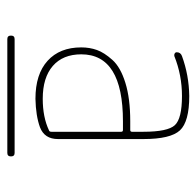

<svg xmlns="http://www.w3.org/2000/svg" viewBox="-26 -750 552 540"><g transform="rotate(90 250.0 -480.0)"><path d="M350.6 -348.6V-544.9Q350.6 -549.8 345.7 -549.8H321.3Q132.8 -549.8 132.8 -432.6Q132.8 -380.9 165.5 -352.5Q198.2 -324.2 257.8 -324.2Q309.6 -324.2 346.7 -341.8Q350.6 -342.8 350.6 -348.6ZM345.7 -570.3Q350.6 -570.3 350.6 -575.2V-607.4Q350.6 -675.8 332 -695.8Q313.5 -715.8 250 -715.8Q191.4 -715.8 137.7 -694.3Q133.8 -693.4 130.4 -695.3Q127 -697.3 127 -701.2Q127 -711.9 137.7 -715.8Q191.4 -735.4 250 -736.3Q322.3 -736.3 346.7 -710Q371.1 -683.6 371.1 -607.4V-367.2Q371.1 -329.1 337.9 -316.4Q305.7 -304.7 257.8 -303.7Q188.5 -303.7 150.9 -337.9Q113.3 -372.1 113.3 -432.6Q113.3 -456.1 120.6 -476.6Q127.9 -497.1 148.4 -520Q168.9 -543 212.9 -556.6Q256.8 -570.3 321.3 -570.3ZM89.8 -224.6Q80.1 -224.6 80.1 -234.9Q80.1 -245.1 89.8 -245.1H410.2Q419.9 -245.1 419.9 -234.9Q419.9 -224.6 410.2 -224.6Z"/></g></svg>

Font: Rounded Mgen+ 1mn thin
Style: Regular
Weight: 100
Designer: [Source Han Sans]
Ryoko NISHIZUKA  (kana & ideographs); Paul D. Hunt (Latin, Greek & Cyrillic); Wenlong ZHANG  (bopomofo
Version: Version 1.059.20150602